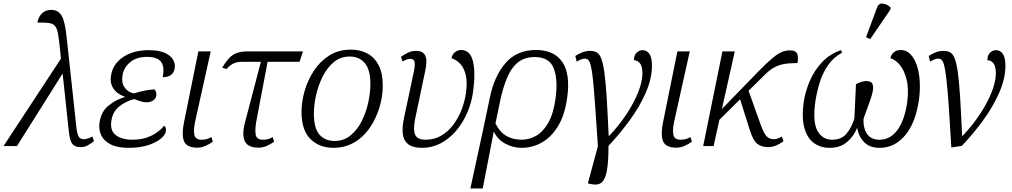

<svg xmlns="http://www.w3.org/2000/svg" viewBox="-46 -827 5731 1087"><path d="M-26 0 299 -495 292 -564Q287 -613 281.5 -640.5Q276 -668 264.5 -681Q253 -694 230 -697Q207 -700 166 -699Q170 -728 190 -749.5Q210 -771 244 -771Q284 -771 303 -738Q322 -705 331 -619L386 -111Q390 -72 398.5 -55.5Q407 -39 428 -39Q440 -39 453 -43.5Q466 -48 477 -54L486 -28Q471 -16 452.5 -5Q434 6 411 6Q377 6 363 -13Q349 -32 344 -80L309 -407H306L50 0Z M682 10Q618 10 579.5 -10Q541 -30 526 -63.5Q511 -97 518 -137Q528 -197 569.5 -230Q611 -263 659 -277L660 -280Q616 -295 595.5 -326.5Q575 -358 583 -402Q593 -464 650.5 -503.5Q708 -543 797 -543Q853 -543 886.5 -528Q920 -513 934 -489Q948 -465 943 -440Q935 -390 875 -390Q887 -445 867 -475Q847 -505 786 -505Q727 -505 691 -475Q655 -445 648 -402Q640 -362 658 -334Q676 -306 712 -298Q746 -309 776.5 -314.5Q807 -320 828 -321Q836 -313 838 -304Q840 -295 839 -286Q836 -267 819 -257Q802 -247 783 -248Q766 -248 750 -253.5Q734 -259 713 -266Q667 -254 630 -225Q593 -196 585 -146Q575 -89 609 -62.5Q643 -36 704 -36Q764 -36 809.5 -58Q855 -80 883 -115Q889 -111 892 -103.5Q895 -96 893 -84Q890 -63 864 -41.5Q838 -20 792 -5Q746 10 682 10Z M1071 9Q1010 9 995.5 -28.5Q981 -66 997 -141L1077 -536H1147L1059 -140Q1049 -95 1054 -65.5Q1059 -36 1095 -36Q1111 -36 1123 -39Q1135 -42 1151 -51L1159 -25Q1142 -12 1118.5 -1.5Q1095 9 1071 9Z M1418 9Q1357 9 1340 -27.5Q1323 -64 1340 -130L1431 -477H1324Q1296 -477 1276.5 -468Q1257 -459 1236 -436L1212 -444Q1230 -474 1248 -494.5Q1266 -515 1291 -525.5Q1316 -536 1356 -536H1669L1650 -477H1469L1405 -140Q1397 -95 1401.5 -65.5Q1406 -36 1442 -36Q1458 -36 1470 -39Q1482 -42 1498 -51L1506 -25Q1489 -12 1465.5 -1.5Q1442 9 1418 9Z M1842 10Q1762 10 1711.5 -40Q1661 -90 1661 -194Q1661 -249 1678 -310Q1695 -371 1730 -425Q1765 -479 1817.5 -512.5Q1870 -546 1942 -546Q1991 -546 2032 -525Q2073 -504 2097 -459Q2121 -414 2121 -341Q2121 -298 2110.5 -250.5Q2100 -203 2078 -156.5Q2056 -110 2023 -72.5Q1990 -35 1944.5 -12.5Q1899 10 1842 10ZM1848 -29Q1901 -29 1939.5 -61Q1978 -93 2002.5 -142.5Q2027 -192 2039 -247.5Q2051 -303 2051 -351Q2051 -432 2019.5 -469.5Q1988 -507 1934 -507Q1882 -507 1844 -475.5Q1806 -444 1781 -394Q1756 -344 1743.5 -288.5Q1731 -233 1731 -184Q1731 -100 1763 -64.5Q1795 -29 1848 -29Z M2344 10Q2291 10 2265 -10.5Q2239 -31 2234.5 -67.5Q2230 -104 2240 -153L2298 -426Q2305 -464 2300.5 -479Q2296 -494 2276 -494Q2259 -494 2233 -479L2224 -505Q2241 -518 2263 -528.5Q2285 -539 2308 -539Q2341 -539 2354.5 -523Q2368 -507 2368 -481Q2368 -455 2361 -424L2304 -153Q2292 -92 2304.5 -64Q2317 -36 2364 -36Q2412 -36 2451 -58.5Q2490 -81 2519 -119Q2548 -157 2566.5 -204Q2585 -251 2592 -300Q2601 -367 2589.5 -408Q2578 -449 2555.5 -470Q2533 -491 2510 -497Q2515 -521 2531 -532.5Q2547 -544 2564 -544Q2617 -544 2632 -478Q2647 -412 2632 -305Q2623 -243 2598 -186Q2573 -129 2535 -85Q2497 -41 2448.5 -15.5Q2400 10 2344 10Z M2727 -273Q2752 -396 2816 -470Q2880 -544 2989 -544Q3091 -544 3137.5 -476Q3184 -408 3165 -274Q3152 -177 3114 -114Q3076 -51 3022 -20.5Q2968 10 2906 10Q2859 10 2815 -13.5Q2771 -37 2751 -80H2749L2687 240H2617L2687 -83ZM2907 -36Q2950 -36 2989 -58Q3028 -80 3057.5 -131Q3087 -182 3099 -268Q3114 -376 3089 -440Q3064 -504 2982 -504Q2924 -504 2887 -474.5Q2850 -445 2826.5 -390.5Q2803 -336 2787 -262L2759 -128Q2785 -77 2822.5 -56.5Q2860 -36 2907 -36Z M3299 215 3282 211 3339 1Q3330 -137 3323.5 -227.5Q3317 -318 3311.5 -372Q3306 -426 3299.5 -452.5Q3293 -479 3285 -487Q3277 -495 3266 -495Q3254 -495 3243 -490.5Q3232 -486 3219 -478L3211 -510Q3230 -523 3251 -531Q3272 -539 3294 -539Q3316 -539 3331.5 -531Q3347 -523 3357.5 -497Q3368 -471 3375.5 -418.5Q3383 -366 3388.5 -278.5Q3394 -191 3400 -58H3403Q3459 -117 3501.5 -181.5Q3544 -246 3567.5 -306Q3591 -366 3591 -411Q3591 -452 3577 -469Q3563 -486 3543 -486Q3543 -515 3558.5 -529Q3574 -543 3591 -543Q3616 -543 3630.5 -522Q3645 -501 3645 -454Q3645 -383 3610.5 -303.5Q3576 -224 3519.5 -146.5Q3463 -69 3399 -1Q3399 88 3390 138.5Q3381 189 3359.5 206.5Q3338 224 3299 215Z M3783 9Q3722 9 3707.5 -28.5Q3693 -66 3709 -141L3789 -536H3859L3771 -140Q3761 -95 3766 -65.5Q3771 -36 3807 -36Q3823 -36 3835 -39Q3847 -42 3863 -51L3871 -25Q3854 -12 3830.5 -1.5Q3807 9 3783 9Z M3935 0 4044 -536H4114L4041 -210L4253 -428Q4312 -488 4349 -515Q4386 -542 4425 -542Q4460 -542 4467.5 -521.5Q4475 -501 4469 -470Q4421 -470 4389.5 -464Q4358 -458 4331.5 -442Q4305 -426 4274 -394L4192 -313L4262 -117Q4280 -68 4296 -53.5Q4312 -39 4334 -39Q4343 -39 4354 -42Q4365 -45 4380 -54L4390 -28Q4366 -10 4344.5 -2Q4323 6 4304 6Q4265 6 4241 -13Q4217 -32 4198 -94L4144 -265L4027 -149L3994 0Z M4504 -249Q4514 -313 4540 -372Q4566 -431 4609.5 -476.5Q4653 -522 4715 -543L4722 -529Q4675 -504 4644.5 -461.5Q4614 -419 4596.5 -365Q4579 -311 4570 -252Q4554 -137 4582 -86.5Q4610 -36 4665 -36Q4716 -36 4744.5 -68Q4773 -100 4791 -155Q4793 -199 4795.5 -251.5Q4798 -304 4800 -350Q4813 -358 4828.5 -363Q4844 -368 4858 -368Q4887 -368 4893.5 -351.5Q4900 -335 4895 -309Q4890 -287 4879.5 -256.5Q4869 -226 4858.5 -198Q4848 -170 4843 -156Q4840 -104 4862 -70Q4884 -36 4934 -36Q4994 -36 5034.5 -90.5Q5075 -145 5090 -247Q5100 -324 5086.5 -377.5Q5073 -431 5047 -461Q5021 -491 4995 -497Q4999 -519 5015 -531.5Q5031 -544 5053 -544Q5085 -544 5108 -520.5Q5131 -497 5144.5 -457.5Q5158 -418 5161 -367.5Q5164 -317 5157 -264Q5138 -132 5078.5 -61Q5019 10 4934 10Q4877 10 4845.5 -23Q4814 -56 4807 -104Q4788 -56 4749.5 -23Q4711 10 4651 10Q4599 10 4561.5 -17.5Q4524 -45 4508 -102.5Q4492 -160 4504 -249ZM4881 -606 4857 -616 4918 -781Q4928 -810 4952.5 -806.5Q4977 -803 4996 -785L4995 -773Z M5212 -510Q5231 -523 5252 -531Q5273 -539 5295 -539Q5317 -539 5332.5 -531Q5348 -523 5358.5 -497Q5369 -471 5376.5 -418.5Q5384 -366 5389.5 -278.5Q5395 -191 5401 -58H5404Q5460 -117 5502.5 -181.5Q5545 -246 5568.5 -306Q5592 -366 5592 -411Q5592 -452 5578 -469Q5564 -486 5544 -486Q5544 -515 5559.5 -529Q5575 -543 5592 -543Q5617 -543 5631.5 -522Q5646 -501 5646 -454Q5646 -383 5611.5 -303.5Q5577 -224 5520.5 -146.5Q5464 -69 5399 -1L5340 8Q5332 -131 5325.5 -223Q5319 -315 5313 -370Q5307 -425 5300.5 -452Q5294 -479 5286 -487Q5278 -495 5267 -495Q5255 -495 5244 -490.5Q5233 -486 5220 -478Z"/></svg>

Font: Noto Serif Light
Style: Italic
Weight: 300
Italic angle: -12°
Designer: Monotype Design Team
Foundry: Monotype Imaging Inc.
Version: Version 2.013